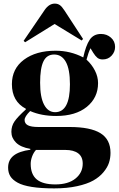

<svg xmlns="http://www.w3.org/2000/svg" viewBox="-20 -813 660 1063"><path d="M119.1 -579.1 110.8 -586.9 228 -758.8Q252 -793 283.2 -793Q299.3 -793 311 -784.9Q322.8 -776.9 336.9 -754.9L439.9 -597.2L432.1 -588.9L282.2 -680.2ZM279.8 230Q207 230 156.2 221.9Q105.5 213.9 77.4 198.2Q49.3 182.6 37.1 162.6Q24.9 142.6 24.9 115.2Q24.9 72.8 55.4 48.6Q85.9 24.4 147.9 16.1V11.2Q94.2 2 68.6 -23.7Q43 -49.3 43 -83Q43 -115.2 60.1 -140.4Q77.1 -165.5 123 -207V-210.9Q45.9 -251.5 45.9 -347.2Q45.9 -432.6 112.5 -482.4Q179.2 -532.2 288.1 -532.2Q369.6 -532.2 440.9 -495.1Q455.1 -560.5 476.6 -592.8Q498 -625 539.1 -625Q571.3 -625 594.2 -604.7Q617.2 -584.5 617.2 -553.2Q617.2 -525.9 597.9 -504.9Q578.6 -483.9 548.8 -483.9Q530.3 -483.9 519 -493.2Q507.8 -502.4 496.1 -521L481 -545.9Q469.2 -522 459 -482.9Q488.3 -456.1 505.6 -422.1Q522.9 -388.2 522.9 -353Q522.9 -272 460.7 -221.4Q398.4 -170.9 291 -170.9Q209 -170.9 147 -198.2Q116.2 -167.5 116.2 -148.9Q116.2 -128.9 134.3 -119.4Q152.3 -109.9 192.9 -109.9H365.2Q481 -109.9 536.4 -75.4Q591.8 -41 591.8 33.2Q591.8 62 583.3 88.1Q574.7 114.3 552.7 140.6Q530.8 167 496.6 186.3Q462.4 205.6 406.7 217.8Q351.1 230 279.8 230ZM285.2 -191.9Q367.2 -191.9 367.2 -346.2Q367.2 -429.7 344.5 -470.5Q321.8 -511.2 279.8 -511.2Q238.8 -511.2 220.5 -473.1Q202.1 -435.1 202.1 -355Q202.1 -274.9 224.1 -233.4Q246.1 -191.9 285.2 -191.9ZM286.1 208Q357.9 208 397.9 175.5Q438 143.1 438 92.8Q438 54.7 412.8 35.9Q387.7 17.1 341.8 17.1H179.2Q165.5 32.2 157.7 53.5Q149.9 74.7 149.9 94.2Q149.9 152.3 183.3 180.2Q216.8 208 286.1 208Z"/></svg>

Font: Display Regular
Style: Bold
Weight: 700
Designer: Latin by Veronika Burian and Jose Scaglione. Greek by Irene Vlachou. Cyrillic by Vera Evstafieva.
Foundry: TypeTogether
Version: Version 3.002